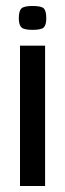

<svg xmlns="http://www.w3.org/2000/svg" viewBox="-20 -623 219 643"><path d="M47 0V-470H131V0ZM89 -523Q60 -523 51.5 -531.5Q43 -540 43 -562Q43 -586 51.5 -594.5Q60 -603 89 -603Q119 -603 127 -594.5Q135 -586 135 -562Q135 -540 127 -531.5Q119 -523 89 -523Z"/></svg>

Font: Smooch Sans Thin SemiBold
Style: Regular
Weight: 600
Version: Version 1.010